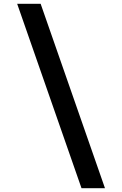

<svg xmlns="http://www.w3.org/2000/svg" viewBox="-20 -843 640 1006"><path d="M530 143H407L70 -823H193Z"/></svg>

Font: Iosevka Extended
Style: Bold
Weight: 700
Width: 7
Monospace: yes
Designer: Belleve Invis
Foundry: Belleve Invis
Version: Version 32.5.0; ttfautohint (v1.8.4)